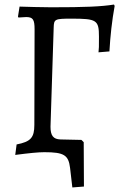

<svg xmlns="http://www.w3.org/2000/svg" viewBox="-20 -669 551 844"><path d="M298 155 349 151 348 -44 338 -54 246 -56C214 -57 202 -73 202 -112L216 -548C217 -585 221 -587 294 -587C405 -587 415 -581 415 -508C415 -460 415 -457 413 -439L461 -443C465 -512 472 -577 484 -643L481 -649C425 -640 355 -637 205 -637C161 -637 100 -639 66 -640L59 -596L61 -592C78 -593 88 -594 95 -594C125 -594 132 -583 132 -540L131 -120C131 -64 115 -46 53 -34L47 12C109 4 148 0 175 0C262 0 281 13 288 69Z"/></svg>

Font: Alegreya SC
Style: Regular
Weight: 400
Designer: Juan Pablo del Peral
Foundry: Huerta Tipografica
Version: Version 2.007;PS 002.007;hotconv 1.0.88;makeotf.lib2.5.64775